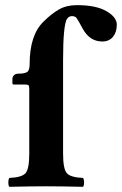

<svg xmlns="http://www.w3.org/2000/svg" viewBox="-20 -718 470 740"><path d="M223.1 -127Q223.1 -66.9 237.5 -50.5Q252 -34.2 299.8 -32.2Q303.7 -28.3 304 -15.1Q304.2 -2 299.8 2Q213.9 0 158.2 0Q100.1 0 16.1 2Q12.2 -2 12.2 -14.9Q12.2 -27.8 16.1 -32.2Q64 -34.2 78.4 -50.5Q92.8 -66.9 92.8 -126V-376Q92.8 -385.7 90.3 -388.9Q87.9 -392.1 78.1 -392.1H34.2Q28.3 -392.1 27.8 -397V-414.1Q27.8 -420.9 33.4 -427.5Q39.1 -434.1 50.8 -434.1Q74.7 -434.1 84.5 -440.4Q94.2 -446.8 94.2 -470.2Q94.2 -583 147.9 -634.8Q178.7 -665.5 207.8 -681.9Q236.8 -698.2 276.9 -698.2Q350.1 -698.2 390.1 -675Q430.2 -651.9 430.2 -623Q430.2 -594.2 415.5 -576.2Q400.9 -558.1 374 -558.1Q325.2 -558.1 297.9 -608.9Q279.8 -643.1 274.4 -649.4Q269 -655.8 257.1 -655.8Q245.1 -655.8 238 -644.8Q231 -633.8 227.1 -595.5Q223.1 -557.1 223.1 -484.9Z"/></svg>

Font: Linux Libertine
Style: Bold
Weight: 700
Designer: Philipp H. Poll
Foundry: Philipp H. Poll
Version: Version 5.0.3